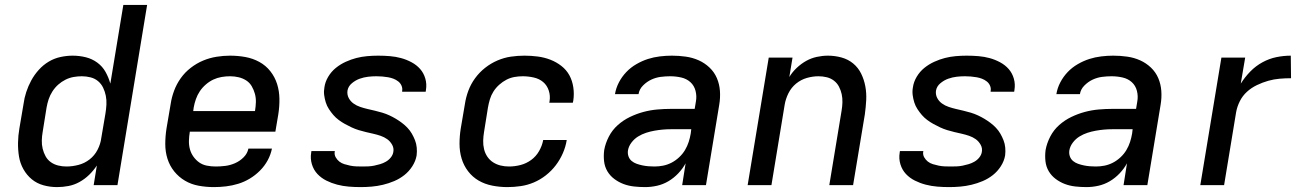

<svg xmlns="http://www.w3.org/2000/svg" viewBox="-20 -755 5340 783"><path d="M213 8Q184 8 157 0.5Q130 -7 109.5 -24Q89 -41 75.5 -65Q62 -89 57.5 -116.5Q53 -144 53.5 -173Q54 -202 59 -231L76 -331Q79 -355 87 -379.5Q95 -404 107.5 -427Q120 -450 138 -470Q156 -490 178.5 -503.5Q201 -517 226.5 -522.5Q252 -528 276 -528Q304 -528 330 -521.5Q356 -515 377 -499.5Q398 -484 410.5 -461.5Q423 -439 430 -414L483 -735H580L459 0H362L375 -80Q361 -59 343.5 -42Q326 -25 304.5 -13Q283 -1 259.5 3.5Q236 8 213 8ZM251 -76Q275 -76 300 -82.5Q325 -89 345.5 -105Q366 -121 378 -144.5Q390 -168 393 -192L410 -292Q413 -310 414 -328.5Q415 -347 411.5 -364.5Q408 -382 400.5 -397.5Q393 -413 380 -424Q367 -435 349.5 -439.5Q332 -444 314 -444Q297 -444 280 -441Q263 -438 247 -430Q231 -422 217.5 -410Q204 -398 194 -382.5Q184 -367 178.5 -350.5Q173 -334 170 -317L154 -217Q151 -200 150.5 -182.5Q150 -165 154 -148.5Q158 -132 166 -117.5Q174 -103 187.5 -93.5Q201 -84 217.5 -80Q234 -76 251 -76Z M852 8Q821 8 790.5 2.5Q760 -3 734.5 -18Q709 -33 690.5 -56Q672 -79 663 -107.5Q654 -136 654 -167.5Q654 -199 659 -231L676 -331Q680 -358 690 -385Q700 -412 717 -436Q734 -460 758 -478.5Q782 -497 808.5 -508Q835 -519 863 -523.5Q891 -528 918 -528Q950 -528 980.5 -522.5Q1011 -517 1037.5 -502.5Q1064 -488 1082.5 -464.5Q1101 -441 1110 -412.5Q1119 -384 1119.5 -352.5Q1120 -321 1115 -289L1103 -218H754V-217Q751 -199 750.5 -181Q750 -163 754.5 -146.5Q759 -130 769 -116Q779 -102 792.5 -92.5Q806 -83 823.5 -79.5Q841 -76 860 -76Q879 -76 899 -78.5Q919 -81 938.5 -89.5Q958 -98 973.5 -113.5Q989 -129 993 -149H1089Q1084 -124 1071.5 -101Q1059 -78 1040 -59Q1021 -40 998.5 -26.5Q976 -13 951.5 -5.5Q927 2 902 5Q877 8 852 8ZM768 -302H1020V-303Q1023 -321 1023.5 -338.5Q1024 -356 1019.5 -372.5Q1015 -389 1006.5 -403.5Q998 -418 984 -427Q970 -436 953 -440Q936 -444 918 -444Q901 -444 883.5 -441Q866 -438 850 -430.5Q834 -423 819.5 -410.5Q805 -398 795 -383Q785 -368 779 -351Q773 -334 770 -317Z M1451 8Q1426 8 1402 6Q1378 4 1355 -2Q1332 -8 1311 -18.5Q1290 -29 1274.5 -45.5Q1259 -62 1252 -85Q1245 -108 1249 -132L1250 -139H1346L1345 -137Q1343 -124 1349 -113.5Q1355 -103 1364 -96Q1373 -89 1384.5 -85.5Q1396 -82 1408 -79.5Q1420 -77 1432.5 -76.5Q1445 -76 1458 -76Q1470 -76 1482 -76.5Q1494 -77 1506 -79.5Q1518 -82 1530 -85.5Q1542 -89 1553.5 -95.5Q1565 -102 1573.5 -112.5Q1582 -123 1584 -135Q1587 -151 1579 -165Q1571 -179 1559 -187.5Q1547 -196 1532.5 -201Q1518 -206 1502.5 -209.5Q1487 -213 1472 -216.5Q1457 -220 1442.5 -224.5Q1428 -229 1414 -235.5Q1400 -242 1386.5 -249.5Q1373 -257 1361 -266Q1349 -275 1339.5 -286Q1330 -297 1321.5 -310Q1313 -323 1308.5 -337.5Q1304 -352 1302 -367.5Q1300 -383 1303 -399Q1306 -421 1318.5 -442Q1331 -463 1349.5 -478Q1368 -493 1390 -503Q1412 -513 1433.5 -518.5Q1455 -524 1477.5 -526Q1500 -528 1522 -528Q1547 -528 1570.5 -526Q1594 -524 1616 -518Q1638 -512 1658.5 -501Q1679 -490 1693.5 -473.5Q1708 -457 1714.5 -434.5Q1721 -412 1717 -388L1716 -381H1620V-384Q1622 -395 1617.5 -405.5Q1613 -416 1604 -423Q1595 -430 1584.5 -434Q1574 -438 1562.5 -440Q1551 -442 1539 -443Q1527 -444 1515 -444Q1498 -444 1481 -442Q1464 -440 1447 -434Q1430 -428 1415 -415.5Q1400 -403 1397 -385Q1395 -369 1402 -355.5Q1409 -342 1421.5 -333Q1434 -324 1449 -319Q1464 -314 1479 -310.5Q1494 -307 1509 -303.5Q1524 -300 1539 -295.5Q1554 -291 1568 -284.5Q1582 -278 1594.5 -270.5Q1607 -263 1619 -254Q1631 -245 1641.5 -234Q1652 -223 1659.5 -210Q1667 -197 1672.5 -183Q1678 -169 1679.5 -153Q1681 -137 1679 -121Q1675 -98 1661.5 -77Q1648 -56 1629 -41Q1610 -26 1587.5 -16.5Q1565 -7 1542 -1.5Q1519 4 1496 6Q1473 8 1451 8Z M2049 8Q2018 8 1987.5 2Q1957 -4 1932 -18.5Q1907 -33 1889 -56.5Q1871 -80 1862.5 -108.5Q1854 -137 1854 -168.5Q1854 -200 1859 -231L1876 -331Q1880 -358 1890 -385Q1900 -412 1917.5 -436Q1935 -460 1958.5 -478.5Q1982 -497 2009 -508.5Q2036 -520 2063.5 -524Q2091 -528 2119 -528Q2146 -528 2173 -524.5Q2200 -521 2224.5 -511.5Q2249 -502 2269.5 -486Q2290 -470 2302 -448Q2314 -426 2318 -399Q2322 -372 2318 -345L2316 -336H2220L2221 -341Q2225 -364 2218 -385.5Q2211 -407 2195 -420.5Q2179 -434 2156.5 -439Q2134 -444 2112 -444Q2095 -444 2078 -441Q2061 -438 2045.5 -430Q2030 -422 2016 -409.5Q2002 -397 1992.5 -382Q1983 -367 1978 -350.5Q1973 -334 1970 -317L1954 -217Q1951 -199 1950.5 -181.5Q1950 -164 1954 -147Q1958 -130 1967.5 -116Q1977 -102 1991 -93Q2005 -84 2021.5 -80Q2038 -76 2056 -76Q2079 -76 2102.5 -82Q2126 -88 2146 -102.5Q2166 -117 2178.5 -139Q2191 -161 2195 -183V-184H2291V-183Q2287 -157 2275.5 -130.5Q2264 -104 2246.5 -81Q2229 -58 2206 -40Q2183 -22 2157 -11Q2131 0 2103.5 4Q2076 8 2049 8Z M2611 8Q2588 8 2565.5 5.5Q2543 3 2523 -4.5Q2503 -12 2485.5 -25Q2468 -38 2457 -56.5Q2446 -75 2443.5 -97.5Q2441 -120 2444 -143Q2449 -171 2463 -198Q2477 -225 2499.5 -245Q2522 -265 2549 -278Q2576 -291 2604 -298.5Q2632 -306 2660.5 -308.5Q2689 -311 2716 -311H2813L2818 -341Q2822 -363 2816.5 -384.5Q2811 -406 2795.5 -420Q2780 -434 2758 -439Q2736 -444 2713 -444Q2694 -444 2674.5 -441.5Q2655 -439 2636.5 -430.5Q2618 -422 2602.5 -406.5Q2587 -391 2584 -371H2488Q2492 -396 2504 -419Q2516 -442 2534 -461Q2552 -480 2575.5 -493.5Q2599 -507 2622.5 -514.5Q2646 -522 2671 -525Q2696 -528 2720 -528Q2749 -528 2777 -524Q2805 -520 2829.5 -509Q2854 -498 2873.5 -479.5Q2893 -461 2903.5 -436.5Q2914 -412 2916 -384Q2918 -356 2913 -327L2859 0H2762L2776 -89Q2764 -67 2746 -48Q2728 -29 2706 -16Q2684 -3 2659.5 2.5Q2635 8 2611 8ZM2649 -76Q2667 -76 2684.5 -79.5Q2702 -83 2718.5 -91.5Q2735 -100 2749.5 -113.5Q2764 -127 2773.5 -143Q2783 -159 2788.5 -176Q2794 -193 2797 -211L2799 -228H2716Q2699 -228 2682.5 -226.5Q2666 -225 2649 -222Q2632 -219 2615 -213.5Q2598 -208 2582.5 -198.5Q2567 -189 2555.5 -174Q2544 -159 2541 -142Q2539 -129 2543 -117.5Q2547 -106 2556 -98.5Q2565 -91 2576.5 -87Q2588 -83 2600 -80.5Q2612 -78 2624.5 -77Q2637 -76 2649 -76Z M3029 0 3115 -520H3212L3199 -441Q3211 -461 3229 -478Q3247 -495 3267.5 -506.5Q3288 -518 3311 -523Q3334 -528 3356 -528Q3385 -528 3412 -520.5Q3439 -513 3459.5 -496Q3480 -479 3492 -454.5Q3504 -430 3509 -402.5Q3514 -375 3512.5 -346.5Q3511 -318 3507 -289L3459 0H3362L3412 -303Q3415 -320 3415.5 -337.5Q3416 -355 3412.5 -371Q3409 -387 3401.5 -401.5Q3394 -416 3381 -426Q3368 -436 3351.5 -440Q3335 -444 3318 -444Q3294 -444 3270 -437Q3246 -430 3226.5 -414Q3207 -398 3195.5 -375Q3184 -352 3180 -328L3126 0Z M3851 8Q3826 8 3802 6Q3778 4 3755 -2Q3732 -8 3711 -18.5Q3690 -29 3674.5 -45.5Q3659 -62 3652 -85Q3645 -108 3649 -132L3650 -139H3746L3745 -137Q3743 -124 3749 -113.5Q3755 -103 3764 -96Q3773 -89 3784.5 -85.5Q3796 -82 3808 -79.5Q3820 -77 3832.5 -76.5Q3845 -76 3858 -76Q3870 -76 3882 -76.5Q3894 -77 3906 -79.5Q3918 -82 3930 -85.5Q3942 -89 3953.5 -95.5Q3965 -102 3973.5 -112.5Q3982 -123 3984 -135Q3987 -151 3979 -165Q3971 -179 3959 -187.5Q3947 -196 3932.5 -201Q3918 -206 3902.5 -209.5Q3887 -213 3872 -216.5Q3857 -220 3842.5 -224.5Q3828 -229 3814 -235.5Q3800 -242 3786.5 -249.5Q3773 -257 3761 -266Q3749 -275 3739.5 -286Q3730 -297 3721.5 -310Q3713 -323 3708.5 -337.5Q3704 -352 3702 -367.5Q3700 -383 3703 -399Q3706 -421 3718.5 -442Q3731 -463 3749.5 -478Q3768 -493 3790 -503Q3812 -513 3833.5 -518.5Q3855 -524 3877.5 -526Q3900 -528 3922 -528Q3947 -528 3970.5 -526Q3994 -524 4016 -518Q4038 -512 4058.5 -501Q4079 -490 4093.5 -473.5Q4108 -457 4114.5 -434.5Q4121 -412 4117 -388L4116 -381H4020V-384Q4022 -395 4017.5 -405.5Q4013 -416 4004 -423Q3995 -430 3984.5 -434Q3974 -438 3962.5 -440Q3951 -442 3939 -443Q3927 -444 3915 -444Q3898 -444 3881 -442Q3864 -440 3847 -434Q3830 -428 3815 -415.5Q3800 -403 3797 -385Q3795 -369 3802 -355.5Q3809 -342 3821.5 -333Q3834 -324 3849 -319Q3864 -314 3879 -310.5Q3894 -307 3909 -303.5Q3924 -300 3939 -295.5Q3954 -291 3968 -284.5Q3982 -278 3994.5 -270.5Q4007 -263 4019 -254Q4031 -245 4041.5 -234Q4052 -223 4059.5 -210Q4067 -197 4072.5 -183Q4078 -169 4079.5 -153Q4081 -137 4079 -121Q4075 -98 4061.5 -77Q4048 -56 4029 -41Q4010 -26 3987.5 -16.5Q3965 -7 3942 -1.5Q3919 4 3896 6Q3873 8 3851 8Z M4411 8Q4388 8 4365.5 5.5Q4343 3 4323 -4.5Q4303 -12 4285.5 -25Q4268 -38 4257 -56.5Q4246 -75 4243.5 -97.5Q4241 -120 4244 -143Q4249 -171 4263 -198Q4277 -225 4299.5 -245Q4322 -265 4349 -278Q4376 -291 4404 -298.5Q4432 -306 4460.5 -308.5Q4489 -311 4516 -311H4613L4618 -341Q4622 -363 4616.5 -384.5Q4611 -406 4595.5 -420Q4580 -434 4558 -439Q4536 -444 4513 -444Q4494 -444 4474.5 -441.5Q4455 -439 4436.5 -430.5Q4418 -422 4402.5 -406.5Q4387 -391 4384 -371H4288Q4292 -396 4304 -419Q4316 -442 4334 -461Q4352 -480 4375.5 -493.5Q4399 -507 4422.5 -514.5Q4446 -522 4471 -525Q4496 -528 4520 -528Q4549 -528 4577 -524Q4605 -520 4629.5 -509Q4654 -498 4673.5 -479.5Q4693 -461 4703.5 -436.5Q4714 -412 4716 -384Q4718 -356 4713 -327L4659 0H4562L4576 -89Q4564 -67 4546 -48Q4528 -29 4506 -16Q4484 -3 4459.5 2.5Q4435 8 4411 8ZM4449 -76Q4467 -76 4484.5 -79.5Q4502 -83 4518.5 -91.5Q4535 -100 4549.5 -113.5Q4564 -127 4573.5 -143Q4583 -159 4588.5 -176Q4594 -193 4597 -211L4599 -228H4516Q4499 -228 4482.5 -226.5Q4466 -225 4449 -222Q4432 -219 4415 -213.5Q4398 -208 4382.5 -198.5Q4367 -189 4355.5 -174Q4344 -159 4341 -142Q4339 -129 4343 -117.5Q4347 -106 4356 -98.5Q4365 -91 4376.5 -87Q4388 -83 4400 -80.5Q4412 -78 4424.5 -77Q4437 -76 4449 -76Z M4875 0 4961 -520H5058L5040 -414Q5057 -441 5079 -463.5Q5101 -486 5128.5 -501Q5156 -516 5185.5 -522Q5215 -528 5244 -528L5245 -436Q5222 -436 5198.5 -434Q5175 -432 5152 -425.5Q5129 -419 5106 -408Q5083 -397 5065 -380.5Q5047 -364 5036 -342Q5025 -320 5021 -297L4972 0Z"/></svg>

Font: Iosevka Aile Medium Oblique
Style: Regular
Weight: 500
Italic angle: -9°
Designer: Belleve Invis
Foundry: Belleve Invis
Version: Version 31.1.0; ttfautohint (v1.8.4)